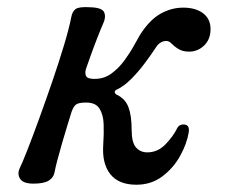

<svg xmlns="http://www.w3.org/2000/svg" viewBox="-20 -496 629 528"><path d="M355 12Q306 12 283 -17.5Q260 -47 264 -99V-100Q266 -129 265 -155Q264 -181 253.5 -197.5Q243 -214 217 -214Q196 -214 189 -208.5Q182 -203 177 -189Q173 -176 166 -153.5Q159 -131 151.5 -105Q144 -79 138 -56.5Q132 -34 130 -22Q127 -7 113.5 1Q100 9 72 9Q44 9 35.5 -4Q27 -17 34 -33Q41 -47 55.5 -84Q70 -121 88 -170.5Q106 -220 124 -272.5Q142 -325 156 -371.5Q170 -418 176 -449Q179 -465 188.5 -471.5Q198 -478 229 -476Q261 -475 266.5 -462Q272 -449 264 -432Q257 -416 246.5 -389Q236 -362 227.5 -338Q219 -314 216 -305Q213 -294 217 -286.5Q221 -279 240 -279Q266 -279 286 -293.5Q306 -308 321.5 -329Q337 -350 348 -370Q359 -390 365 -400Q391 -441 421 -458Q451 -475 484 -475Q518 -475 538.5 -459.5Q559 -444 559 -416Q559 -388 541.5 -371Q524 -354 500 -354Q484 -354 473 -360Q462 -366 452 -376Q443 -386 430 -382.5Q417 -379 409 -366Q396 -346 378 -322Q360 -298 340.5 -278.5Q321 -259 302 -250Q295 -247 295.5 -242.5Q296 -238 302 -235Q325 -224 333.5 -200.5Q342 -177 342 -140Q342 -104 354 -90.5Q366 -77 385 -77Q414 -77 435.5 -99.5Q457 -122 467 -143Q473 -155 487.5 -153.5Q502 -152 499 -132Q494 -101 475.5 -67.5Q457 -34 426.5 -11Q396 12 355 12Z"/></svg>

Font: TsukuhouMincho
Style: Regular
Weight: 400
Designer: Iose
Foundry: Typographish
Version: Version 1.001; ttfautohint (v1.8.3)